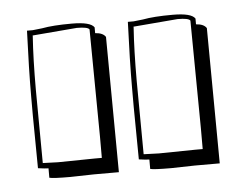

<svg xmlns="http://www.w3.org/2000/svg" viewBox="-34 -758 445 366"><g transform="rotate(-5 189.0 -574.5)"><path d="M27 -451 26 -551V-588Q26 -639 29 -714H40L58 -716Q79 -720 115 -720Q151 -720 158 -709V-698Q173 -697 178 -689L180 -430H132L87 -429Q54 -429 47 -431V-449Q41 -449 27 -451ZM220 -451 219 -551V-588Q219 -639 222 -714H233L251 -716Q272 -720 308 -720Q344 -720 351 -709V-698Q366 -697 371 -689L373 -430H325L280 -429Q247 -429 240 -431V-449Q234 -449 220 -451ZM317 -711 233 -704H232V-702Q229 -659 229 -601L230 -460L259 -459L329 -460H343V-500L341 -706Q338 -711 317 -711ZM124 -711 40 -704H39V-702Q36 -659 36 -601L37 -460L66 -459L136 -460H150V-500L148 -706Q145 -711 124 -711Z"/></g></svg>

Font: Londrina Shadow
Style: Regular
Weight: 400
Designer: Marcelo Magalhaes
Foundry: Marcelo Magalhaes
Version: Version 1.001 2011